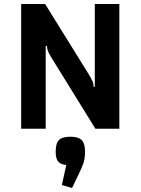

<svg xmlns="http://www.w3.org/2000/svg" viewBox="-20 -645 704 962"><path d="M86 0V-625H206L424 -274Q438 -250 443.5 -238Q449 -226 449 -210H455V-625H578V0H458L241 -351Q226 -375 221 -387Q216 -399 215 -415H209V0ZM341 297 290 282 312 182Q284 179 271.5 164.5Q259 150 259 115Q259 73 275.5 56.5Q292 40 333 40Q372 40 389 56.5Q406 73 406 115Q406 149 398 172.5Q390 196 374 228Z"/></svg>

Font: Changa Medium
Style: Regular
Weight: 500
Designer: Eduardo Rodriguez Tunni
Foundry: Eduardo Rodriguez Tunni
Version: Version 3.003